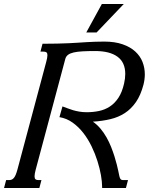

<svg xmlns="http://www.w3.org/2000/svg" viewBox="-87 -933 832 953"><path d="M500 -85Q502.9 -70.3 504.9 -61.3Q506.8 -52.2 509.3 -47.4Q511.7 -42.5 515.4 -40.8Q519 -39.1 526.4 -39.1H548.3L538.1 0H419.9V-4.9Q419.9 -29.8 414.1 -63.5Q408.2 -97.2 396.7 -133.5Q385.3 -169.9 367.7 -206.3Q350.1 -242.7 326.7 -272.9Q303.2 -303.2 273.4 -324.5Q243.7 -345.7 208 -351.6L223.1 -404.8Q234.4 -400.9 247.3 -395.8Q260.3 -390.6 275.1 -386.2Q290 -381.8 307.1 -378.9Q324.2 -376 343.8 -376Q375 -376 404.3 -382.1Q433.6 -388.2 458 -404.1Q482.4 -419.9 500.7 -447.5Q519 -475.1 528.8 -518.1Q534.7 -543.5 534.7 -565.9Q534.7 -623.5 496.1 -651.6Q457.5 -679.7 385.3 -679.7Q349.1 -679.7 322.8 -678.2Q296.4 -676.8 278.6 -672.6Q260.7 -668.5 250.7 -660.9Q240.7 -653.3 237.3 -641.1L90.3 -91.3Q84.5 -69.3 84.5 -58.1Q84.5 -46.9 89.4 -43Q94.2 -39.1 104 -39.1H118.7L108.4 0H-66.9L-56.6 -39.1H-42.5Q-35.2 -39.1 -29.5 -41.3Q-23.9 -43.5 -18.8 -49.1Q-13.7 -54.7 -9.3 -64.9Q-4.9 -75.2 -0.5 -91.3L142.1 -624.5Q148.4 -647 148.4 -659.2Q148.4 -669.4 143.6 -673.1Q138.7 -676.8 128.4 -676.8H113.8L124 -715.8Q165 -715.8 197 -716.6Q229 -717.3 254.9 -718.5Q280.8 -719.7 302.2 -721.2Q323.7 -722.7 344 -723.9Q364.3 -725.1 385 -725.8Q405.8 -726.6 430.2 -726.6Q483.4 -726.6 521.7 -713.1Q560.1 -699.7 584.5 -677.2Q608.9 -654.8 620.4 -625.5Q631.8 -596.2 631.8 -564Q631.8 -538.6 625 -512.2Q611.3 -460.4 587.9 -426.5Q564.5 -392.6 532.7 -371.8Q501 -351.1 460.9 -341.6Q420.9 -332 374 -329.1Q394.5 -314.9 411.4 -294.9Q428.2 -274.9 441.4 -251.7Q454.6 -228.5 464.4 -203.9Q474.1 -179.2 481.2 -156.7Q488.3 -134.3 492.9 -115.5Q497.6 -96.7 500 -85ZM418.5 -913.1H527.3L392.6 -772H341.3Z"/></svg>

Font: Arian Grqi
Style: Italic
Weight: 400
Italic angle: -15°
Designer: Ruben Hakobyan (Tarumian)
Foundry: Ruben Hakobyan (Tarumian)
Version: Version 1.002